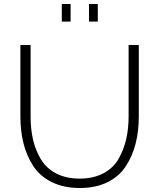

<svg xmlns="http://www.w3.org/2000/svg" viewBox="-20 -935 796 960"><path d="M289 -827V-915H333V-827ZM425 -827V-915H469V-827ZM379 5Q298 5 238 -25Q178 -55 145 -107Q112 -159 97 -220Q82 -281 82 -353V-710H133V-353Q133 -290 145 -237.5Q157 -185 184 -139.5Q211 -94 260.5 -68Q310 -42 378 -42Q447 -42 497 -68.5Q547 -95 573 -141Q599 -187 611 -239Q623 -291 623 -353V-710H674V-353Q674 -279 658 -216.5Q642 -154 608.5 -103Q575 -52 516.5 -23.5Q458 5 379 5Z"/></svg>

Font: Raleway-v4020 Light
Style: Regular
Weight: 300
Designer: Matt McInerney, Pablo Impallari, Rodrigo Fuenzalida
Foundry: Matt McInerney, Pablo Impallari, Rodrigo Fuenzalida
Version: Version 4.020;PS 004.020;hotconv 1.0.88;makeotf.lib2.5.64775